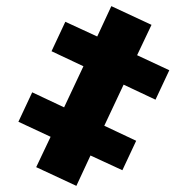

<svg xmlns="http://www.w3.org/2000/svg" viewBox="-20 -573 612 626"><path d="M98 -28 229 33 275 -66 379 -18 424 -114 320 -163 383 -297 487 -248 532 -344 427 -393 474 -492 343 -553 297 -454 193 -502 148 -406 252 -357 189 -223 85 -272 40 -176 145 -127Z"/></svg>

Font: Fixel Text Black
Style: Regular
Weight: 900
Width: 4
Designer: AlfaBravo + MacPaw
Foundry: Kyrylo Tkachov, Marchela Mozhyna, Serhii Makarenko, Maria Weinstein, Zakhar Kryvoshyya
Version: Version 1.211